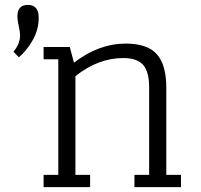

<svg xmlns="http://www.w3.org/2000/svg" viewBox="-20 -764 819 784"><path d="M158 -522H218V-50H158V0H348V-50H288V-453Q381 -527 483 -527Q540 -527 564.5 -499Q589 -471 589 -408V-50H529V0H719V-50H659V-407Q659 -499 620.5 -542.5Q582 -586 494 -586Q383 -586 282 -508L265 -572H158ZM51 -697Q51 -682 56.5 -657.5Q62 -633 62 -620Q62 -585 35 -553L57 -530Q88 -556 113 -599Q138 -642 138 -692Q138 -744 94 -744Q51 -744 51 -697Z"/></svg>

Font: Glegoo
Style: Regular
Weight: 400
Version: Version 2.0.1; ttfautohint (v0.9) -r 48 -G 60